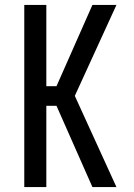

<svg xmlns="http://www.w3.org/2000/svg" viewBox="-20 -755 540 775"><path d="M78 0V-735H167V-407H208L353 -735H450L282 -368L450 0H353L208 -328H167V0Z"/></svg>

Font: Iosevka Term Curly Medium
Style: Regular
Weight: 500
Designer: Belleve Invis
Foundry: Belleve Invis
Version: Version 32.3.0